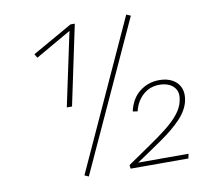

<svg xmlns="http://www.w3.org/2000/svg" viewBox="-75 -744 914 831"><g transform="rotate(-10 382.0 -329.0)"><path d="M208 -309 279 -643H294L120 -543L110 -560L286 -660H305L231 -309ZM250 2 232 -6 531 -660 550 -652ZM432 -16Q484 -52 529 -82.5Q574 -113 609 -140.5Q644 -168 666 -195.5Q688 -223 694 -252Q701 -282 691 -300.5Q681 -319 662 -327.5Q643 -336 620 -336Q577 -336 547 -309Q517 -282 507 -239L486 -242Q498 -297 535.5 -326.5Q573 -356 622 -356Q656 -356 680 -342.5Q704 -329 714 -305Q724 -281 717 -248Q708 -208 673.5 -171.5Q639 -135 583.5 -96.5Q528 -58 453 -8L457 -20H692L688 0H434Z"/></g></svg>

Font: Ysabeau Office Thin
Style: Italic
Weight: 250
Italic angle: -12°
Designer: Christian Thalmann (Catharsis Fonts)
Version: Version 2.001;gftools[0.9.30]; featfreeze: tnum,lnum,ss02